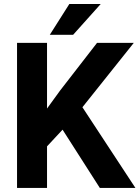

<svg xmlns="http://www.w3.org/2000/svg" viewBox="-20 -921 684 941"><path d="M210.5 -710.9V0H63.5V-710.9ZM635.7 -710.9 354 -357.9 190.4 -182.1 164.1 -325.2 274.4 -477.1 455.6 -710.9ZM469.2 0 260.3 -326.7 368.2 -419.4 643.6 0ZM224.1 -750.5 319.8 -901.4H473.6L338.4 -750.5Z"/></svg>

Font: RobotoDEMO
Style: Regular
Weight: 400
Designer: Christian Robertson
Foundry: Google
Version: Version 2.136